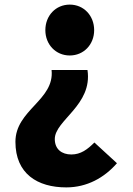

<svg xmlns="http://www.w3.org/2000/svg" viewBox="-20 -603 576 834"><path d="M268 211C358 211 433 169 488 106L390 16C360 46 331 68 290 68C248 68 218 45 218 1C218 -81 383 -146 360 -299H204C218 -168 47 -126 47 13C47 152 143 211 268 211ZM283 -362C344 -362 389 -410 389 -472C389 -535 344 -583 283 -583C222 -583 177 -535 177 -472C177 -410 222 -362 283 -362Z"/></svg>

Font: Noto Sans CJK KR Black
Style: Regular
Weight: 900
Designer: Ryoko NISHIZUKA (kana & ideographs); Paul D. Hunt (Latin, Greek & Cyrillic); Wenlong ZHANG (bopomofo); Sandoll Communica
Foundry: Adobe Systems Incorporated
Version: Version 1.004;PS 1.004;hotconv 1.0.82;makeotf.lib2.5.63406